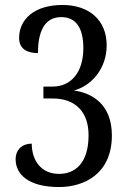

<svg xmlns="http://www.w3.org/2000/svg" viewBox="-20 -744 517 774"><path d="M218 10C319 10 431 -43 431 -198C431 -327 347 -370 278 -379C353 -400 410 -471 410 -561C410 -665 337 -724 232 -724C117 -724 57 -665 57 -591C57 -545 92 -530 133 -530C133 -609 155 -675 227 -675C288 -675 316 -629 316 -550C316 -454 268 -395 192 -395H155V-347H192C287 -347 337 -290 337 -199C337 -85 282 -43 218 -43C147 -43 108 -96 108 -165C70 -165 43 -141 43 -102C43 -41 95 10 218 10Z"/></svg>

Font: Noto Serif Myanmar Condensed
Style: Regular
Weight: 400
Width: 3
Designer: Ben Mitchell and the Monotype Design Team
Foundry: Monotype Imaging Inc.
Version: Version 2.106